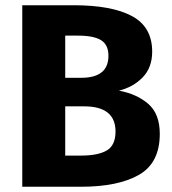

<svg xmlns="http://www.w3.org/2000/svg" viewBox="-20 -713 657 733"><path d="M590 -202Q590 -91 510.5 -45.5Q431 0 288 0H65V-693H261Q407 -693 484 -651.5Q561 -610 561 -516Q561 -455 524.5 -417.5Q488 -380 434 -367Q503 -354 546.5 -316Q590 -278 590 -202ZM229 -577V-416H290Q394 -416 394 -500Q394 -542 366 -559.5Q338 -577 277 -577ZM421 -211Q421 -307 301 -307H229V-119H289Q354 -119 387.5 -138.5Q421 -158 421 -211Z"/></svg>

Font: Statis Sans
Style: Bold
Weight: 700
Designer: bBox Type GmbH
Foundry: bBox Type GmbH
Version: Version 1.000